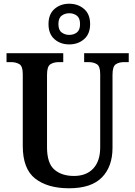

<svg xmlns="http://www.w3.org/2000/svg" viewBox="-20 -999 725 1029"><path d="M350 10Q235 10 168.5 -42Q102 -94 102 -217V-602Q102 -644 84 -655Q66 -666 40 -666H15V-714H319V-666H294Q268 -666 250 -654.5Q232 -643 232 -598V-210Q232 -124 271.5 -90Q311 -56 376 -56Q443 -56 480 -96Q517 -136 517 -209V-602Q517 -644 499 -655Q481 -666 456 -666H431V-714H670V-666H644Q618 -666 600.5 -654.5Q583 -643 583 -598V-207Q583 -106 526 -48Q469 10 350 10ZM351 -761Q304 -761 272 -789Q240 -817 240 -870Q240 -923 272 -951Q304 -979 351 -979Q398 -979 430.5 -951Q463 -923 463 -870Q463 -817 430.5 -789Q398 -761 351 -761ZM351 -812Q375 -812 392 -825Q409 -838 409 -870Q409 -902 392 -915Q375 -928 351 -928Q328 -928 310.5 -915Q293 -902 293 -870Q293 -838 310.5 -825Q328 -812 351 -812Z"/></svg>

Font: Noto Serif Tamil SemiCondensed SemiBold
Style: Italic
Weight: 600
Width: 4
Italic angle: -12°
Designer: Indian Type Foundry, Tom Grace, and the Monotype Design Team
Foundry: Monotype Imaging Inc.
Version: Version 2.003; ttfautohint (v1.8.4.7-5d5b)